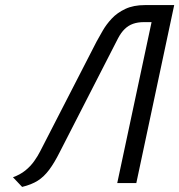

<svg xmlns="http://www.w3.org/2000/svg" viewBox="-20 -720 705 755"><path d="M550 -700Q505 -700 473 -685Q441 -670 419.5 -647Q398 -624 384 -599.5Q370 -575 360 -557L138 -125Q129 -107 114.5 -86.5Q100 -66 79.5 -49.5Q59 -33 31 -23L67 15Q104 6 128.5 -9.5Q153 -25 173.5 -52.5Q194 -80 215 -122L444 -569Q456 -592 470.5 -606Q485 -620 503.5 -626.5Q522 -633 546 -633H576L441 0H516L665 -700Z"/></svg>

Font: Advent Pro Medium
Style: Italic
Weight: 500
Italic angle: -12°
Version: Version 3.000